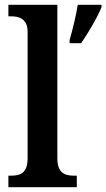

<svg xmlns="http://www.w3.org/2000/svg" viewBox="-20 -780 443 800"><path d="M15 0H300V-48H289C249 -48 219 -60 219 -120V-760H15V-712H26C56 -712 95 -704 95 -648V-120C95 -60 66 -48 26 -48H15ZM270 -613V-600H318C348 -643 386 -708 403 -750V-760H304C297 -714 282 -655 270 -613Z"/></svg>

Font: Noto Serif Devanagari SemiCondensed SemiBold
Style: Regular
Weight: 600
Width: 4
Designer: Universal Thirst, Indian Type Foundry and the Monotype Design Team
Foundry: Monotype Imaging Inc.
Version: Version 2.004